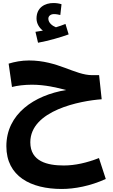

<svg xmlns="http://www.w3.org/2000/svg" viewBox="-20 -976 748 1267"><path d="M231 -694C302 -707 381 -730 433 -749L412 -818C393 -810 372 -803 349 -796C326 -805 299 -825 299 -853C299 -870 314 -883 336 -883C352 -883 365 -880 378 -877L386 -948C371 -953 353 -956 332 -956C277 -956 221 -927 221 -854C221 -821 239 -792 263 -774C250 -772 235 -769 214 -766ZM387 271C471 271 575 252 678 205L633 67C554 98 476 116 401 116C293 116 180 90 180 -37C180 -248 511 -311 651 -321L634 -480H589C473 -480 362 -577 171 -577C122 -577 76 -568 37 -556L59 -402C93 -411 141 -417 191 -417C276 -417 356 -398 416 -382C205 -347 22 -224 22 -11C22 188 184 271 387 271Z"/></svg>

Font: Noto Sans Arabic UI XBd
Style: Regular
Weight: 800
Designer: Monotype Design Team, Nadine Chahine and Nizar Qandah
Foundry: Monotype Imaging Inc.
Version: Version 2.010